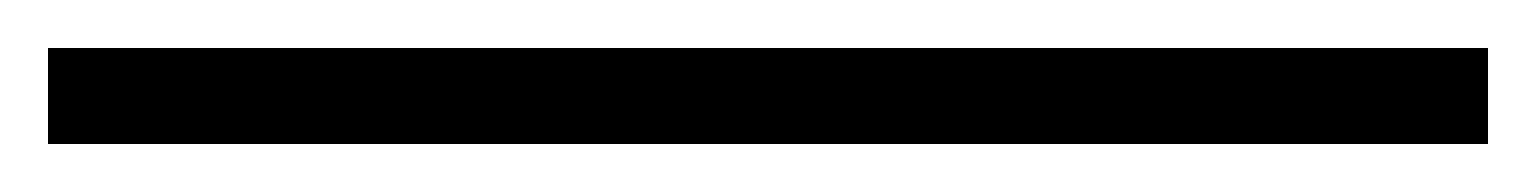

<svg xmlns="http://www.w3.org/2000/svg" viewBox="-20 70 640 80"><path d="M0 90H600V130H0Z"/></svg>

Font: Bentinck
Style: Regular
Weight: 400
Designer: Jörg Drees
Foundry: Jörg Drees
Version: Version 1.000; ttfautohint (v1.8.4.7-5d5b)